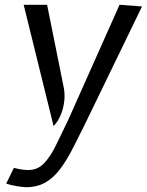

<svg xmlns="http://www.w3.org/2000/svg" viewBox="-20 -537 614 803"><path d="M90 246Q70 245 48.2 241.2Q26.5 237.5 6 231L38 165Q54.5 169.5 69.8 171.8Q85 174 99 174Q137.5 174 164.2 146Q191 118 214.2 70.2Q237.5 22.5 266 -37L480 -517L574 -510L332 -11Q306 42 282 88.2Q258 134.5 231.5 170Q205 205.5 171 225.5Q137 245.5 90 246ZM204 -10 79 -517H177L245 -179Q252.5 -147 248.8 -114.2Q245 -81.5 233 -54Q221 -26.5 204 -10Z"/></svg>

Font: Expletus Sans
Style: Italic
Weight: 400
Italic angle: -7°
Designer: Jasper de Waard
Foundry: Designtown
Version: Version 7.500